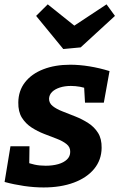

<svg xmlns="http://www.w3.org/2000/svg" viewBox="-20 -841 550 874"><path d="M178.4 12.3Q136 12.3 90 5.7Q44 -1 0.9 -12.7L27.6 -175.1H114.2L112.9 -77.5L94.5 -104.9Q114.5 -96.6 137.5 -91.6Q160.4 -86.6 187.8 -86.6Q219.4 -86.6 244.7 -93.7Q270 -100.8 284.8 -115Q299.6 -129.1 299.6 -149.4Q300.3 -171.3 282.9 -185.1Q265.6 -198.9 238.6 -209.3Q211.6 -219.6 181.1 -231.4Q150.6 -243.2 123.6 -260.7Q96.6 -278.3 79.6 -305.4Q62.6 -332.6 63.3 -374.6Q63.9 -428 93.9 -466.5Q123.9 -505 177.2 -525.7Q230.4 -546.4 300.1 -546.4Q341.5 -546.4 387.5 -538.9Q433.6 -531.4 478.6 -517.4L452.6 -373.6H367L362.4 -453.2L384.7 -433.8Q366.1 -442.2 344.5 -446Q322.8 -449.8 302.8 -449.8Q274.5 -449.8 252.2 -442.5Q229.9 -435.2 217.1 -422.6Q204.3 -409.9 203.3 -392Q202.9 -371.7 220.1 -358Q237.3 -344.4 264.8 -333.8Q292.3 -323.1 322.9 -310.9Q353.6 -298.8 381.3 -281.1Q409 -263.4 426.1 -236.4Q443.3 -209.4 442.6 -167.8Q442 -113.1 408.8 -72.5Q375.6 -32 316.2 -9.8Q256.8 12.3 178.4 12.3ZM465 -821.2 503.3 -768.6 347.2 -625.3 268.1 -617.8 144.4 -768.6 197.3 -821.2 362.2 -689.2 267.3 -690.6Z"/></svg>

Font: Bitter Thin
Style: Italic
Weight: 100
Italic angle: -9°
Designer: Sol Matas, and Bitter project Authors
Foundry: Sol Matas
Version: Version 2.002